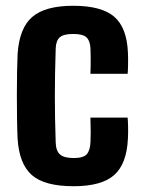

<svg xmlns="http://www.w3.org/2000/svg" viewBox="-20 -629 493 658"><path d="M289.9 -376Q290.5 -387.8 290.7 -404Q290.9 -420.2 290.7 -436.2Q290.5 -452.2 290 -463.2Q288.7 -489.1 276.6 -500.8Q264.5 -512.6 230.9 -512.6Q198.2 -512.6 185 -501.3Q171.9 -489.9 170.9 -463.1Q169.4 -417.6 168.7 -377.4Q168 -337.3 168 -299.2Q168 -261.1 168.7 -222.2Q169.4 -183.3 170.9 -140Q171.9 -111.6 185.8 -99.5Q199.7 -87.4 232.5 -87.4Q265.4 -87.4 277.1 -100.2Q288.7 -113 290 -140.9Q290.9 -157.7 290.9 -177.2Q290.9 -196.8 289.9 -225.9H417.4Q418.5 -216.1 419 -193.6Q419.4 -171.1 418.4 -154.2Q414.4 -67.1 371.1 -28.9Q327.8 9.2 232.5 9.2Q131.8 9.2 88.6 -29.5Q45.4 -68.2 40.3 -154.2Q39 -181.3 38.4 -220.6Q37.8 -260 37.8 -302.6Q37.8 -345.2 38.5 -382.8Q39.2 -420.4 40.3 -444.1Q46.3 -533.1 90.7 -571.1Q135 -609.2 230.9 -609.2Q327.5 -609.2 371.1 -572Q414.8 -534.7 418.4 -449Q419.3 -431.4 418.9 -408Q418.5 -384.6 417.4 -376Z"/></svg>

Font: Big Shoulders Thin
Style: Regular
Weight: 100
Version: Version 2.002